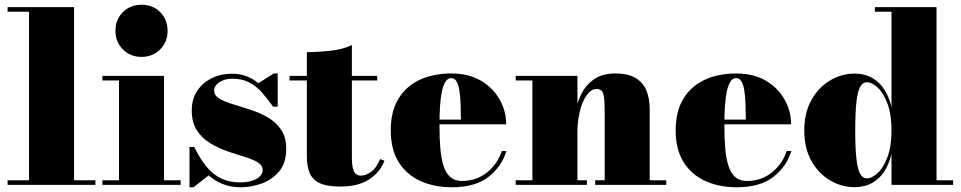

<svg xmlns="http://www.w3.org/2000/svg" viewBox="-20 -780 4053 810"><path d="M292.5 -750V-19.5H382.5V0H12V-19.5H102.5V-730.5H12V-750Z M577 -540Q530 -540 498.5 -571.5Q467 -603 467 -650Q467 -697.5 498.5 -728.8Q530 -760 577 -760Q624.5 -760 655.8 -728.8Q687 -697.5 687 -650Q687 -603 655.8 -571.5Q624.5 -540 577 -540ZM672 -460V-19.5H742V0H412V-19.5H482V-440.5H412V-460Z M779.5 10V-160H799.5Q824 -109.5 851.8 -76.2Q879.5 -43 913.8 -26.8Q948 -10.5 991 -10.5Q1021 -10.5 1042.8 -17.2Q1064.5 -24 1076.2 -35.8Q1088 -47.5 1088 -62.5Q1088 -83 1066.5 -95.8Q1045 -108.5 1010.8 -118.8Q976.5 -129 938.5 -142.2Q900.5 -155.5 866.2 -176.2Q832 -197 810.5 -230.2Q789 -263.5 789 -315Q789 -362 811.8 -396.5Q834.5 -431 873.2 -450Q912 -469 959 -469Q993.5 -469 1021 -458Q1048.5 -447 1070 -429L1134.5 -470H1151.5V-330H1132Q1109 -362.5 1085.5 -389.2Q1062 -416 1032 -432Q1002 -448 959.5 -448Q938.5 -448 921.2 -441.2Q904 -434.5 893.8 -423.2Q883.5 -412 883.5 -398Q883.5 -377 905.5 -364Q927.5 -351 962 -340.5Q996.5 -330 1035.5 -317.5Q1074.5 -305 1109 -285.2Q1143.5 -265.5 1165.5 -233.5Q1187.5 -201.5 1187.5 -152Q1187.5 -92.5 1157.8 -57Q1128 -21.5 1083.8 -5.8Q1039.5 10 996 10Q955 10 921.5 -2.8Q888 -15.5 860.5 -40L796.5 10Z M1415.5 7Q1359.5 7 1329 -7.2Q1298.5 -21.5 1286.5 -50Q1274.5 -78.5 1274.5 -121V-560Q1319.5 -560 1373.2 -565.8Q1427 -571.5 1464.5 -590V-113Q1464.5 -75.5 1473.2 -57.2Q1482 -39 1502.5 -39Q1523 -39 1545.8 -55.2Q1568.5 -71.5 1583.5 -109L1602 -102Q1584 -54 1537.8 -23.5Q1491.5 7 1415.5 7ZM1201.5 -440.5V-460H1571.5V-440.5Z M1886.5 10Q1811 10 1752.8 -16.8Q1694.5 -43.5 1661.5 -96.8Q1628.5 -150 1628.5 -230Q1628.5 -310 1660.8 -363.2Q1693 -416.5 1750.5 -443.2Q1808 -470 1883.5 -470Q1958 -470 2009.8 -439Q2061.5 -408 2088.5 -359Q2115.5 -310 2115.5 -255.5H1695V-275.5H1924.5Q1924 -310 1923 -341.5Q1922 -373 1918.2 -397.5Q1914.5 -422 1906.2 -436.2Q1898 -450.5 1883.5 -450.5Q1869 -450.5 1859.2 -435.2Q1849.5 -420 1844 -393Q1838.5 -366 1836.2 -329.5Q1834 -293 1834 -250Q1834 -196 1837.8 -152.8Q1841.5 -109.5 1851.5 -79.2Q1861.5 -49 1880.2 -32.8Q1899 -16.5 1928.5 -16.5Q1989 -16.5 2033.8 -52Q2078.5 -87.5 2097 -143H2116.5Q2097 -78 2041 -34Q1985 10 1886.5 10Z M2416 -460V-19.5H2456V0H2155.5V-19.5H2226V-440.5H2155.5V-460ZM2721 -319.5V-19.5H2791V0H2491V-19.5H2531V-309.5Q2531 -351.5 2527.8 -371.8Q2524.5 -392 2516.8 -398.2Q2509 -404.5 2495 -404.5Q2479 -404.5 2464.8 -390Q2450.5 -375.5 2439.5 -350Q2428.5 -324.5 2422.2 -291.8Q2416 -259 2416 -222.5H2398.5Q2398.5 -261 2406.2 -304Q2414 -347 2433.2 -384.8Q2452.5 -422.5 2487 -446.2Q2521.5 -470 2575 -470Q2630.5 -470 2662.2 -450.5Q2694 -431 2707.5 -397Q2721 -363 2721 -319.5Z M3088.5 10Q3013 10 2954.8 -16.8Q2896.5 -43.5 2863.5 -96.8Q2830.5 -150 2830.5 -230Q2830.5 -310 2862.8 -363.2Q2895 -416.5 2952.5 -443.2Q3010 -470 3085.5 -470Q3160 -470 3211.8 -439Q3263.5 -408 3290.5 -359Q3317.5 -310 3317.5 -255.5H2897V-275.5H3126.5Q3126 -310 3125 -341.5Q3124 -373 3120.2 -397.5Q3116.5 -422 3108.2 -436.2Q3100 -450.5 3085.5 -450.5Q3071 -450.5 3061.2 -435.2Q3051.5 -420 3046 -393Q3040.5 -366 3038.2 -329.5Q3036 -293 3036 -250Q3036 -196 3039.8 -152.8Q3043.5 -109.5 3053.5 -79.2Q3063.5 -49 3082.2 -32.8Q3101 -16.5 3130.5 -16.5Q3191 -16.5 3235.8 -52Q3280.5 -87.5 3299 -143H3318.5Q3299 -78 3243 -34Q3187 10 3088.5 10Z M3585 9.5Q3530.5 9.5 3482 -19Q3433.5 -47.5 3403.2 -101Q3373 -154.5 3373 -229.5Q3373 -304.5 3403.2 -358.2Q3433.5 -412 3482 -440.8Q3530.5 -469.5 3585 -469.5Q3645 -469.5 3685 -432.8Q3725 -396 3741 -328V-730.5H3671V-750H3931V-19.5H4001V0H3741V-131Q3725 -63 3685.2 -26.8Q3645.5 9.5 3585 9.5ZM3636.5 -27.5Q3658.5 -27.5 3682.8 -50Q3707 -72.5 3724 -117.5Q3741 -162.5 3741 -229.5Q3741 -297.5 3724 -342.8Q3707 -388 3682.8 -410.5Q3658.5 -433 3636.5 -433Q3619.5 -433 3608.8 -413.5Q3598 -394 3593 -349.2Q3588 -304.5 3588 -229.5Q3588 -154.5 3593 -110.2Q3598 -66 3608.8 -46.8Q3619.5 -27.5 3636.5 -27.5Z"/></svg>

Font: Bodoni Moda Black
Style: Regular
Weight: 900
Version: Version 2.005